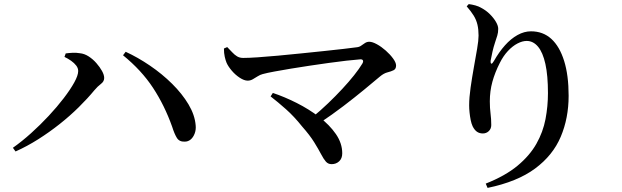

<svg xmlns="http://www.w3.org/2000/svg" viewBox="-20 -839 3040 938"><path d="M43 -117Q87 -148 132 -188.5Q177 -229 218 -273Q259 -317 291.5 -359.5Q324 -402 343 -436.5Q362 -471 362 -492Q362 -506 352.5 -518.5Q343 -531 327.5 -542Q312 -553 295 -561L301 -578Q314 -580 333.5 -581Q353 -582 370 -579Q392 -577 413 -563.5Q434 -550 451 -530.5Q468 -511 478.5 -492Q489 -473 489 -458Q489 -441 473 -429Q457 -417 441 -398Q408 -358 365 -315.5Q322 -273 271.5 -233Q221 -193 166.5 -158.5Q112 -124 56 -99ZM882 -147Q856 -146 844 -165.5Q832 -185 821 -220Q784 -324 727.5 -410Q671 -496 581 -569L594 -586Q653 -559 712.5 -518.5Q772 -478 821 -429.5Q870 -381 901 -329Q932 -277 936 -226Q938 -205 931 -186.5Q924 -168 911.5 -157.5Q899 -147 882 -147Z M1507 -267Q1546 -299 1583 -334.5Q1620 -370 1652.5 -405Q1685 -440 1710 -471.5Q1735 -503 1750 -528Q1756 -538 1753 -544Q1750 -550 1739 -549Q1712 -547 1672 -542.5Q1632 -538 1586 -531.5Q1540 -525 1492.5 -518Q1445 -511 1400.5 -503.5Q1356 -496 1320.5 -489.5Q1285 -483 1263 -477Q1251 -474 1238.5 -466Q1226 -458 1214.5 -451.5Q1203 -445 1190 -445Q1173 -445 1151.5 -459Q1130 -473 1112.5 -493.5Q1095 -514 1087 -532Q1082 -544 1078 -561.5Q1074 -579 1074 -602L1090 -609Q1103 -596 1114.5 -583.5Q1126 -571 1138.5 -563.5Q1151 -556 1168 -556Q1195 -556 1239 -559Q1283 -562 1337.5 -567Q1392 -572 1450 -578Q1508 -584 1561.5 -589.5Q1615 -595 1657.5 -600Q1700 -605 1722 -608Q1735 -609 1744.5 -616Q1754 -623 1763.5 -629Q1773 -635 1784 -635Q1799 -635 1821 -623Q1843 -611 1864.5 -592Q1886 -573 1900.5 -553Q1915 -533 1915 -519Q1915 -502 1903 -496Q1891 -490 1873 -485.5Q1855 -481 1836 -465Q1804 -438 1758.5 -400.5Q1713 -363 1658 -321Q1603 -279 1540 -237ZM1600 -37Q1583 -37 1572 -49.5Q1561 -62 1548.5 -86Q1536 -110 1515 -144Q1494 -178 1456 -221Q1417 -270 1377 -305.5Q1337 -341 1302 -368L1313 -385Q1370 -366 1429.5 -336Q1489 -306 1539.5 -267.5Q1590 -229 1621 -184Q1652 -139 1652 -90Q1652 -65 1637 -51Q1622 -37 1600 -37Z M2353 58Q2449 20 2508.5 -29.5Q2568 -79 2600.5 -136.5Q2633 -194 2645 -257Q2657 -320 2657 -384Q2657 -470 2644.5 -526.5Q2632 -583 2608.5 -611Q2585 -639 2553 -639Q2532 -639 2508 -626.5Q2484 -614 2461.5 -590Q2439 -566 2422 -532Q2398 -485 2385.5 -439.5Q2373 -394 2373 -344Q2373 -311 2376.5 -284.5Q2380 -258 2380 -228Q2380 -210 2368 -198.5Q2356 -187 2339 -187Q2322 -187 2310 -195.5Q2298 -204 2289 -222Q2283 -235 2279.5 -252.5Q2276 -270 2274 -289Q2272 -308 2272 -324Q2272 -362 2279 -411Q2286 -460 2295 -510Q2304 -560 2311 -601Q2318 -642 2318 -665Q2318 -695 2312.5 -718.5Q2307 -742 2294 -763Q2281 -784 2260 -808L2270 -819Q2286 -817 2302.5 -812.5Q2319 -808 2332 -800Q2355 -788 2373.5 -769.5Q2392 -751 2403 -732Q2414 -713 2414 -698Q2414 -680 2409.5 -665.5Q2405 -651 2399 -633Q2391 -609 2386 -586.5Q2381 -564 2377 -543Q2376 -529 2380.5 -528Q2385 -527 2393 -541Q2418 -585 2447 -617.5Q2476 -650 2508.5 -668Q2541 -686 2574 -686Q2633 -686 2673.5 -649Q2714 -612 2736 -541.5Q2758 -471 2758 -371Q2758 -262 2719.5 -171Q2681 -80 2594 -15.5Q2507 49 2362 79Z"/></svg>

Font: Noto Serif TC SemiBold
Style: Regular
Weight: 600
Version: Version 2.002-H1;hotconv 1.1.0;makeotfexe 2.6.0